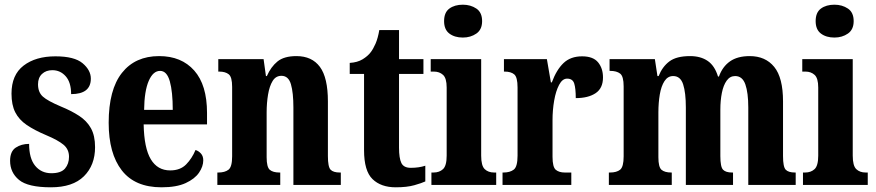

<svg xmlns="http://www.w3.org/2000/svg" viewBox="-20 -788 3733 818"><path d="M197 10Q99 10 61 -21.5Q23 -53 23 -103Q23 -143 47 -159Q71 -175 104 -175Q104 -113 130 -81.5Q156 -50 199 -50Q240 -50 257 -70Q274 -90 274 -120Q274 -152 250.5 -171.5Q227 -191 177 -212Q127 -233 94 -255.5Q61 -278 45 -309.5Q29 -341 29 -389Q29 -469 80.5 -508.5Q132 -548 216 -548Q297 -548 332 -518.5Q367 -489 367 -453Q367 -387 283 -387Q283 -437 260 -463Q237 -489 203 -489Q176 -489 159 -473Q142 -457 142 -429Q142 -395 162.5 -376.5Q183 -358 240 -334Q284 -316 317 -294.5Q350 -273 367.5 -241.5Q385 -210 385 -161Q385 -84 337.5 -37Q290 10 197 10Z M668 10Q555 10 499 -62Q443 -134 443 -265Q443 -406 499.5 -477.5Q556 -549 658 -549Q753 -549 807.5 -487.5Q862 -426 862 -307V-258H592Q594 -157 622.5 -109.5Q651 -62 705 -62Q748 -62 773 -87.5Q798 -113 813 -149Q826 -145 836 -134Q846 -123 846 -105Q846 -79 828 -52.5Q810 -26 771 -8Q732 10 668 10ZM716 -320Q716 -397 703.5 -441.5Q691 -486 662 -486Q632 -486 613.5 -443Q595 -400 594 -320Z M906 0V-53H910Q938 -53 953.5 -65Q969 -77 969 -122V-418Q969 -460 954.5 -471.5Q940 -483 914 -483H910V-536H1103L1113 -464H1117Q1134 -503 1162 -526Q1190 -549 1243 -549Q1309 -549 1343 -503Q1377 -457 1377 -356V-123Q1377 -77 1388.5 -65Q1400 -53 1428 -53H1432V0H1230V-330Q1230 -393 1219.5 -429Q1209 -465 1179 -465Q1155 -465 1141.5 -443Q1128 -421 1122 -385Q1116 -349 1116 -309V-118Q1116 -76 1129.5 -64.5Q1143 -53 1171 -53H1174V0Z M1666 10Q1603 10 1567 -25Q1531 -60 1531 -148V-473H1470V-520Q1503 -522 1525 -535.5Q1547 -549 1559 -565Q1570 -579 1580 -602Q1590 -625 1596 -660H1680V-536H1784V-473H1680V-159Q1680 -114 1690 -93.5Q1700 -73 1730 -73Q1765 -73 1792 -82V-15Q1777 -8 1745.5 1Q1714 10 1666 10Z M1952 -628Q1917 -628 1894.5 -645Q1872 -662 1872 -698Q1872 -735 1894.5 -751.5Q1917 -768 1952 -768Q1985 -768 2009.5 -751.5Q2034 -735 2034 -698Q2034 -662 2009.5 -645Q1985 -628 1952 -628ZM1818 0V-53H1827Q1852 -53 1867.5 -67.5Q1883 -82 1883 -125V-415Q1883 -455 1867.5 -469Q1852 -483 1829 -483H1815V-536H2030V-125Q2030 -82 2045 -67.5Q2060 -53 2085 -53H2094V0Z M2121 0V-53H2125Q2153 -53 2169 -65.5Q2185 -78 2185 -125V-415Q2185 -459 2171 -471Q2157 -483 2130 -483H2127V-536H2310L2327 -437H2331Q2351 -491 2381 -519.5Q2411 -548 2460 -548Q2507 -548 2528 -522.5Q2549 -497 2549 -458Q2549 -412 2517.5 -391Q2486 -370 2433 -370Q2433 -411 2426.5 -432Q2420 -453 2396 -453Q2376 -453 2362 -426.5Q2348 -400 2341 -359.5Q2334 -319 2334 -277V-120Q2334 -76 2348 -64.5Q2362 -53 2386 -53H2414V0Z M2574 0V-53H2579Q2607 -53 2622 -65Q2637 -77 2637 -122V-420Q2637 -463 2622 -474.5Q2607 -486 2580 -486H2577V-536H2770L2781 -464H2786Q2802 -504 2832 -526.5Q2862 -549 2920 -549Q2965 -549 2995 -528.5Q3025 -508 3039 -462H3043Q3058 -504 3090 -526.5Q3122 -549 3174 -549Q3241 -549 3278.5 -503Q3316 -457 3316 -356V-123Q3316 -77 3327.5 -65Q3339 -53 3367 -53H3370V0H3168V-330Q3168 -393 3155.5 -428.5Q3143 -464 3112 -464Q3090 -464 3076 -444.5Q3062 -425 3055.5 -392.5Q3049 -360 3049 -321V-123Q3049 -77 3060.5 -65Q3072 -53 3099 -53H3103V0H2902V-330Q2902 -393 2890.5 -428.5Q2879 -464 2848 -464Q2825 -464 2811 -442.5Q2797 -421 2791 -385.5Q2785 -350 2785 -309V-118Q2785 -76 2798.5 -64.5Q2812 -53 2840 -53H2842V0Z M3535 -628Q3500 -628 3477.5 -645Q3455 -662 3455 -698Q3455 -735 3477.5 -751.5Q3500 -768 3535 -768Q3568 -768 3592.5 -751.5Q3617 -735 3617 -698Q3617 -662 3592.5 -645Q3568 -628 3535 -628ZM3401 0V-53H3410Q3435 -53 3450.5 -67.5Q3466 -82 3466 -125V-415Q3466 -455 3450.5 -469Q3435 -483 3412 -483H3398V-536H3613V-125Q3613 -82 3628 -67.5Q3643 -53 3668 -53H3677V0Z"/></svg>

Font: Noto Serif ExtraCondensed ExtraBold
Style: Regular
Weight: 800
Width: 2
Designer: Monotype Design Team
Foundry: Monotype Imaging Inc.
Version: Version 2.013; ttfautohint (v1.8.4.7-5d5b)